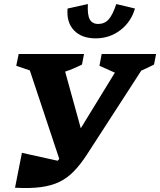

<svg xmlns="http://www.w3.org/2000/svg" viewBox="-20 -921 789 946"><path d="M54 4 88 -168 264 -129Q268 -134 272 -138L127 -574L60 -597L72 -655H394L384 -603Q345 -583 301 -568L378 -289L546 -563L470 -597L481 -655H749L739 -603Q704 -585 676 -573L408 -159Q376 -110 344 -77Q312 -44 273 -25Q234 -6 181 1Q128 8 54 4ZM451 -732Q383 -732 345 -771Q307 -810 313 -879L413 -901Q410 -847 422.5 -825Q435 -803 464 -803Q495 -803 515 -825Q535 -847 553 -901L645 -879Q626 -813 573 -772.5Q520 -732 451 -732Z"/></svg>

Font: Piazzolla SC
Style: Bold Italic
Weight: 700
Italic angle: -11.3°
Designer: Juan Pablo del Peral
Foundry: Huerta Tipografica
Version: Version 1.330